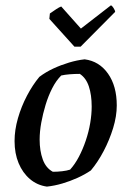

<svg xmlns="http://www.w3.org/2000/svg" viewBox="-20 -685 485 712"><path d="M154 7Q118 2 91 -21Q64 -44 49 -80Q34 -116 34 -162Q34 -203 46.5 -246.5Q59 -290 80 -330Q101 -370 126 -400Q150 -418 178 -431Q206 -444 236 -453Q266 -462 294 -465Q348 -458 380.5 -412Q413 -366 413 -294Q413 -254 399.5 -210Q386 -166 364.5 -125Q343 -84 317 -53Q295 -38 267.5 -25.5Q240 -13 211 -4.5Q182 4 154 7ZM176 -48Q193 -48 210.5 -50Q228 -52 240 -56Q258 -76 272.5 -103.5Q287 -131 298 -163.5Q309 -196 314.5 -228.5Q320 -261 320 -290Q320 -333 309.5 -364.5Q299 -396 276 -411Q256 -411 238 -409.5Q220 -408 207 -405Q188 -386 173.5 -357.5Q159 -329 149 -296Q139 -263 133 -230Q127 -197 127 -167Q127 -126 138.5 -94Q150 -62 176 -48ZM256 -512 163 -615 165 -635Q178 -644 188.5 -651Q199 -658 207 -661L280 -579L391 -665Q395 -665 401 -655.5Q407 -646 407 -641L279 -512Z"/></svg>

Font: Labrada Medium
Style: Italic
Weight: 500
Italic angle: -7°
Designer: Mercedes Jáuregui
Foundry: Omnibus-Type Team
Version: Version 1.000